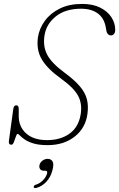

<svg xmlns="http://www.w3.org/2000/svg" viewBox="-20 -730 608 979"><path d="M223 10Q178 10 150 1.2Q122 -7.5 106 -18.8Q90 -30 82 -38.5Q74 -47 69.5 -47Q65 -47 60.8 -33.2Q56.5 -19.5 51 -5.8Q45.5 8 38 8Q22.5 8 25.5 -12.5L48 -176Q50.5 -193 63 -193Q75.5 -193 75.5 -175V-141Q74.5 -84.5 113 -50Q151.5 -15.5 220 -15.5Q288 -15.5 334 -48.2Q380 -81 391 -145Q400.5 -199 378.8 -240.5Q357 -282 290 -330Q221 -379.5 192.8 -427.8Q164.5 -476 173.5 -540Q180.5 -585.5 209 -624.2Q237.5 -663 285.2 -686.5Q333 -710 398.5 -710Q453.5 -710 491.2 -691Q529 -672 548.5 -641.5Q568 -611 567.5 -576.5Q567.5 -564.5 561.2 -557Q555 -549.5 546.5 -549.5Q536 -549.5 530.2 -556.2Q524.5 -563 523 -570.5L519 -592.5Q510.5 -638.5 478 -662Q445.5 -685.5 393.5 -685.5Q313 -685.5 264.2 -646Q215.5 -606.5 207 -549.5Q198 -493.5 221.2 -450Q244.5 -406.5 310.5 -358.5Q360.5 -321.5 387.5 -289.5Q414.5 -257.5 423 -224.2Q431.5 -191 426 -150Q416.5 -77.5 361.2 -33.8Q306 10 223 10ZM204 140.5Q190 140.5 184.2 131.8Q178.5 123 181.5 111Q185 97.5 197 88.8Q209 80 223.5 80Q239.5 80 247.8 92.8Q256 105.5 247.5 137.5Q238.5 173 216.2 196.8Q194 220.5 166 228Q154 231.5 152 224Q151.5 214.5 163.5 211.5Q184 205 199.5 188.8Q215 172.5 220 154.5Q223.5 140.5 211.5 140.5Z"/></svg>

Font: Fraunces 72pt SuperSoft Thin
Style: Italic
Weight: 100
Italic angle: -16°
Version: Version 1.000;[b76b70a41]